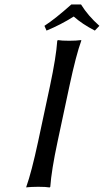

<svg xmlns="http://www.w3.org/2000/svg" viewBox="-20 -825 459 848"><path d="M337.9 -805.2Q368.7 -755.4 418.9 -710.9L398.9 -689.9Q342.8 -718.8 305.7 -752Q248.5 -715.8 185.5 -689.9L176.3 -710.9Q225.1 -742.7 294.9 -805.2ZM200.7 -444.8Q228 -573.2 232.9 -645L235.8 -647.9Q252 -645 286.1 -645Q301.8 -645 314.9 -645.8Q328.1 -646.5 333.5 -647.5L338.9 -647.9V-645Q316.4 -584 286.6 -444.8L234.4 -200.2Q207 -71.8 202.1 0L199.2 2.9Q183.1 0 148.9 0Q133.3 0 120.1 0.7Q106.9 1.5 101.6 2L96.2 2.9V0Q119.1 -64 148.4 -200.2Z"/></svg>

Font: Linux Biolinum G
Style: Italic
Weight: 400
Italic angle: -12°
Designer: Philipp H. Poll
Foundry: Philipp H. Poll
Version: Version 0.5.1